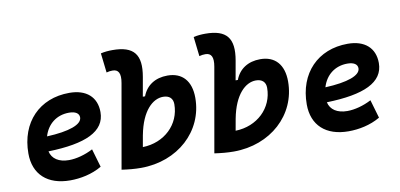

<svg xmlns="http://www.w3.org/2000/svg" viewBox="-71 -964 2485 1194"><g transform="rotate(-10 1172.0 -367.0)"><path d="M301.8 -115.7C237.8 -115.7 195.8 -143.6 185.1 -191.4C420.9 -197.8 545.9 -253.4 545.9 -376C545.9 -471.2 482.4 -527.3 375.5 -527.3C186 -527.3 59.6 -396.5 59.6 -199.7C59.6 -67.9 144.5 9.8 287.6 9.8C352.1 9.8 425.8 -4.4 487.8 -41L454.1 -156.7C404.8 -130.9 348.6 -115.7 301.8 -115.7ZM192.4 -284.7C214.4 -359.4 273.4 -406.2 352.1 -406.2C392.6 -406.2 415.5 -391.1 415.5 -365.7C415.5 -320.3 333.5 -291 192.4 -284.7Z M734.4 9.8C966.8 9.8 1142.1 -149.9 1142.1 -361.3C1142.1 -467.3 1088.4 -527.3 995.1 -527.3C917.5 -527.3 860.8 -490.2 835.9 -424.3H821.8L843.3 -545.4C867.7 -683.6 820.8 -742.7 686 -742.7C661.1 -742.7 636.2 -740.7 611.8 -734.9L626 -611.8C638.7 -615.7 651.9 -617.2 664.6 -617.2C701.7 -617.2 716.8 -590.8 706.1 -530.8L612.8 -0.5H613.3V0C654.3 5.9 693.4 9.8 734.4 9.8ZM781.2 -192.4 780.8 -189.5C809.1 -338.4 879.9 -401.9 945.3 -401.9C984.4 -401.9 1006.8 -381.3 1006.8 -344.7C1006.8 -216.8 904.3 -119.1 767.6 -115.7Z M1320.3 9.8C1552.7 9.8 1728 -149.9 1728 -361.3C1728 -467.3 1674.3 -527.3 1581.1 -527.3C1503.4 -527.3 1446.8 -490.2 1421.9 -424.3H1407.7L1429.2 -545.4C1453.6 -683.6 1406.7 -742.7 1272 -742.7C1247.1 -742.7 1222.2 -740.7 1197.8 -734.9L1211.9 -611.8C1224.6 -615.7 1237.8 -617.2 1250.5 -617.2C1287.6 -617.2 1302.7 -590.8 1292 -530.8L1198.7 -0.5H1199.2V0C1240.2 5.9 1279.3 9.8 1320.3 9.8ZM1367.2 -192.4 1366.7 -189.5C1395 -338.4 1465.8 -401.9 1531.2 -401.9C1570.3 -401.9 1592.8 -381.3 1592.8 -344.7C1592.8 -216.8 1490.2 -119.1 1353.5 -115.7Z M2059.6 -115.7C1995.6 -115.7 1953.6 -143.6 1942.9 -191.4C2178.7 -197.8 2303.7 -253.4 2303.7 -376C2303.7 -471.2 2240.2 -527.3 2133.3 -527.3C1943.8 -527.3 1817.4 -396.5 1817.4 -199.7C1817.4 -67.9 1902.3 9.8 2045.4 9.8C2109.9 9.8 2183.6 -4.4 2245.6 -41L2211.9 -156.7C2162.6 -130.9 2106.4 -115.7 2059.6 -115.7ZM1950.2 -284.7C1972.2 -359.4 2031.2 -406.2 2109.9 -406.2C2150.4 -406.2 2173.3 -391.1 2173.3 -365.7C2173.3 -320.3 2091.3 -291 1950.2 -284.7Z"/></g></svg>

Font: Cascadia Code NF
Style: Bold Italic
Weight: 700
Italic angle: -10°
Monospace: yes
Designer: Aaron Bell
Foundry: Saja Typeworks
Version: Version 2404.023